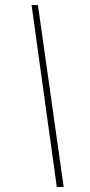

<svg xmlns="http://www.w3.org/2000/svg" viewBox="-20 -734 353 754"><path d="M203 0 104 -714H129L230 0Z"/></svg>

Font: Noto Sans Display Condensed Thin
Style: Italic
Weight: 250
Width: 3
Italic angle: -12°
Designer: Monotype Design Team
Foundry: Monotype Imaging Inc.
Version: Version 1.900